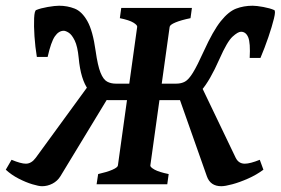

<svg xmlns="http://www.w3.org/2000/svg" viewBox="-51 -643 979 670"><path d="M532.7 0H286.1L291.5 -35.6Q322.3 -42.5 340.8 -50.5Q359.4 -58.6 360.4 -65.4L427.7 -549.3Q428.7 -555.2 414.6 -564Q400.4 -572.8 367.2 -579.6L372.1 -615.2H618.7L613.8 -579.6Q580.6 -572.8 561.3 -564.7Q542 -556.6 541 -549.3L473.6 -65.4Q473.1 -59.6 488.5 -51Q503.9 -42.5 537.6 -35.6ZM857.9 -440.9H820.3Q823.2 -493.2 815.2 -512.7Q807.1 -532.2 790 -532.2Q779.3 -532.2 760.5 -515.1Q741.7 -498 714.8 -437Q681.6 -361.8 651.9 -327.6Q622.1 -293.5 571.8 -293.5H474.1L481.9 -351.1H564Q581.5 -351.1 594.5 -358.2Q607.4 -365.2 622.3 -389.4Q637.2 -413.6 660.6 -465.3Q692.4 -535.2 719.2 -568.8Q746.1 -602.5 772.7 -612.8Q799.3 -623 830.6 -623Q843.8 -623 867.7 -618.7Q891.6 -614.3 905.8 -607.9Q911.6 -605.5 905 -578.4Q898.4 -551.3 885.5 -513.4Q872.6 -475.6 857.9 -440.9ZM115.2 -444.3H77.6Q71.8 -479.5 69.3 -516.4Q66.9 -553.2 68.1 -579.3Q69.3 -605.5 75.2 -607.9Q90.3 -614.3 115.7 -618.7Q141.1 -623 155.3 -623Q184.1 -623 209.5 -613Q234.9 -603 253.9 -569.3Q272.9 -535.6 282.7 -465.3Q290 -413.6 299.8 -389.4Q309.6 -365.2 322.8 -358.2Q335.9 -351.1 353 -351.1H435.1L427.2 -293.5H329.6Q284.7 -293.5 257.6 -329.3Q230.5 -365.2 223.6 -440.9Q219.7 -481.4 209.7 -501.7Q199.7 -522 189 -528.8Q178.2 -535.6 171.4 -535.6Q153.8 -535.6 140.4 -516.1Q127 -496.6 115.2 -444.3ZM868.2 -50.8Q843.8 -32.7 814.5 -19.8Q785.2 -6.8 759.8 0Q734.4 6.8 721.2 6.8Q683.1 6.8 670.9 -27.8L571.8 -308.6L646 -354L771.5 -92.3Q781.7 -71.8 803.2 -71.8Q821.8 -71.8 855.5 -85.4ZM-30.8 -50.8 -10.7 -85.4Q22 -71.8 39.1 -71.8Q58.6 -71.8 73.7 -92.3L264.6 -354L330.1 -308.6L159.7 -27.8Q149.4 -11.2 132.1 -2.2Q114.7 6.8 95.7 6.8Q84.5 6.8 61.8 0Q39.1 -6.8 13.9 -19.8Q-11.2 -32.7 -30.8 -50.8Z"/></svg>

Font: Gentium Plus
Style: Bold Italic
Weight: 700
Italic angle: -8°
Designer: Victor Gaultney, Annie Olsen, Iska Routamaa, Becca Hirsbrunner
Foundry: SIL International
Version: Version 6.101